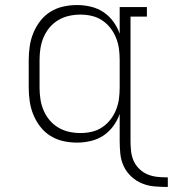

<svg xmlns="http://www.w3.org/2000/svg" viewBox="-20 -558 686 762"><path d="M646 184Q621 184 595 182Q569 180 545 170.5Q521 161 501.5 143Q482 125 471 101.5Q460 78 457.5 52Q455 26 455 0V-106Q446 -80 429.5 -57.5Q413 -35 390.5 -20Q368 -5 340.5 1.5Q313 8 286 8Q258 8 231 2Q204 -4 180.5 -18.5Q157 -33 140 -55Q123 -77 112.5 -102.5Q102 -128 98 -155.5Q94 -183 94 -210V-320Q94 -347 98 -374.5Q102 -402 112.5 -427.5Q123 -453 140 -475Q157 -497 180.5 -511.5Q204 -526 231 -532Q258 -538 286 -538Q313 -538 340.5 -531.5Q368 -525 390.5 -510Q413 -495 429.5 -472.5Q446 -450 455 -424V-530H563V-492H498V0Q498 20 500 40.5Q502 61 510 79.5Q518 98 533 112.5Q548 127 566.5 134.5Q585 142 605.5 144Q626 146 646 146ZM299 -30Q322 -30 344 -35Q366 -40 385 -52.5Q404 -65 418 -83Q432 -101 440.5 -122Q449 -143 452 -165Q455 -187 455 -210V-320Q455 -343 452 -365Q449 -387 440.5 -408Q432 -429 418 -447Q404 -465 385 -477.5Q366 -490 344 -495Q322 -500 299 -500Q276 -500 253.5 -495Q231 -490 211 -478Q191 -466 176.5 -448.5Q162 -431 153 -410Q144 -389 140.5 -366Q137 -343 137 -320V-210Q137 -187 140.5 -164Q144 -141 153 -120Q162 -99 176.5 -81.5Q191 -64 211 -52Q231 -40 253.5 -35Q276 -30 299 -30Z"/></svg>

Font: Iosevka Slab XLtEx
Style: Regular
Weight: 200
Width: 7
Monospace: yes
Designer: Belleve Invis
Foundry: Belleve Invis
Version: Version 11.1.0; ttfautohint (v1.8.3)